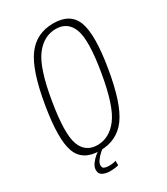

<svg xmlns="http://www.w3.org/2000/svg" viewBox="-177 -682 758 869"><g transform="rotate(-30 201.5 -247.0)"><path d="M143 4Q53.5 4 28 -65Q2.5 -134 30 -298Q57.5 -464 107.5 -532.5Q157.5 -601 246.5 -601Q336 -601 361.5 -531.5Q387 -462 359.5 -298Q332 -132 282 -64Q232 4 143 4ZM146 -23.5Q208.5 -23.5 252.8 -81.8Q297 -140 323.5 -298Q350 -454.5 328 -514Q306 -573.5 243.5 -573.5Q180.5 -573.5 136.2 -514.8Q92 -456 66 -298Q40 -141.5 61.8 -82.5Q83.5 -23.5 146 -23.5ZM134.5 107.5Q114.5 107.5 98.2 99.5Q82 91.5 82 71.5Q82 54.5 94 38.5Q106 22.5 119.5 11.8Q133 1 136.5 0H158.5Q156 1.5 144.2 11.8Q132.5 22 121.5 36.2Q110.5 50.5 110.5 63.5Q110.5 76 120 80Q129.5 84 143.5 84Q166.5 84 180 78.5L180.5 102Q175.5 104 162.2 105.8Q149 107.5 134.5 107.5Z"/></g></svg>

Font: Anybody ExtraLight
Style: Italic
Weight: 200
Italic angle: -10°
Designer: Tyler Finck
Foundry: Etcetera Type Company
Version: Version 1.010; ttfautohint (v1.8.3) -l 8 -r 50 -G 200 -x 14 